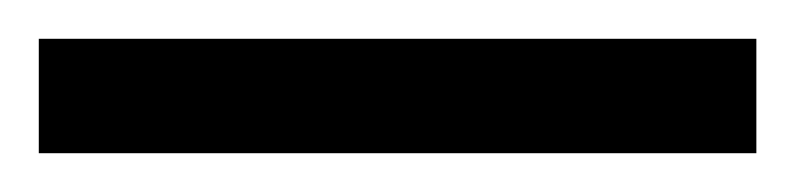

<svg xmlns="http://www.w3.org/2000/svg" viewBox="-24 -839 410 99"><path d="M-4 -760V-819H366V-760Z"/></svg>

Font: Noto Serif Ethiopic ExtraCondensed
Style: Regular
Weight: 400
Width: 2
Designer: Monotype Design Team
Foundry: Monotype Imaging Inc.
Version: Version 2.102; ttfautohint (v1.8.4.7-5d5b)